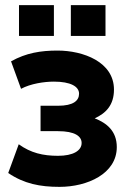

<svg xmlns="http://www.w3.org/2000/svg" viewBox="-20 -720 515 748"><path d="M212 8C320 8 435 -43 435 -147C435 -210 395 -241 349 -259C393 -279 424 -311 424 -371C424 -479 304 -523 204 -523C139 -523 82 -514 23 -481L62 -374C99 -394 152 -402 190 -402C255 -402 288 -383 288 -355C288 -328 266 -308 206 -308H138V-209H206C272 -209 298 -189 298 -163C298 -133 265 -113 206 -113C148 -113 100 -124 53 -158L12 -46C74 -4 136 8 212 8ZM256 -580H391V-700H256ZM54 -580H190V-700H54Z"/></svg>

Font: Finlandica
Style: Bold
Weight: 700
Designer: Niklas Ekholm, Juho Hiilivirta, Jaakko Suomalainen
Foundry: Helsinki Type Studio
Version: Version 2.000;Glyphs 3.2 (3202)